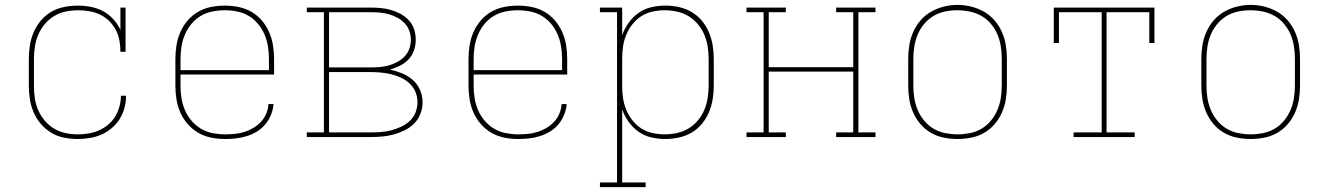

<svg xmlns="http://www.w3.org/2000/svg" viewBox="-20 -561 5440 786"><path d="M298 8Q270 8 242 2.5Q214 -3 190 -17.5Q166 -32 147.5 -53.5Q129 -75 118 -100.5Q107 -126 102.5 -154Q98 -182 98 -210V-320Q98 -348 102.5 -376Q107 -404 118 -429.5Q129 -455 147.5 -477Q166 -499 190.5 -513Q215 -527 243 -532.5Q271 -538 299 -538Q325 -538 351.5 -533Q378 -528 401.5 -515.5Q425 -503 443.5 -483Q462 -463 473 -439V-530H494V-349H473Q473 -372 469 -394.5Q465 -417 454.5 -437.5Q444 -458 427.5 -474.5Q411 -491 390 -501Q369 -511 346.5 -515Q324 -519 301 -519Q275 -519 250 -514Q225 -509 203 -496Q181 -483 164 -463Q147 -443 137 -419.5Q127 -396 123 -371Q119 -346 119 -320V-210Q119 -185 122.5 -159.5Q126 -134 136 -111Q146 -88 162.5 -68Q179 -48 200.5 -35Q222 -22 247 -16.5Q272 -11 298 -11Q320 -11 342 -14.5Q364 -18 384.5 -27Q405 -36 422.5 -50.5Q440 -65 451.5 -84Q463 -103 469 -125Q475 -147 475 -169H496Q496 -144 489.5 -119.5Q483 -95 470 -74Q457 -53 437.5 -36.5Q418 -20 395 -10Q372 0 347.5 4Q323 8 298 8Z M901 8Q873 8 845 2.5Q817 -3 792.5 -17Q768 -31 749 -52.5Q730 -74 718.5 -100Q707 -126 702.5 -154Q698 -182 698 -210V-320Q698 -348 702.5 -376Q707 -404 718.5 -430Q730 -456 748.5 -477.5Q767 -499 791.5 -513Q816 -527 844 -532.5Q872 -538 900 -538Q928 -538 956 -532.5Q984 -527 1008.5 -513Q1033 -499 1051.5 -477.5Q1070 -456 1081.5 -430Q1093 -404 1097.5 -376Q1102 -348 1102 -320V-256H719V-210Q719 -184 723 -159Q727 -134 737 -110.5Q747 -87 764 -67Q781 -47 803 -34Q825 -21 850.5 -16Q876 -11 901 -11Q921 -11 941.5 -13Q962 -15 981 -21Q1000 -27 1017.5 -37.5Q1035 -48 1048.5 -62.5Q1062 -77 1070 -96Q1078 -115 1079 -135H1100Q1098 -113 1089.5 -91.5Q1081 -70 1066.5 -52.5Q1052 -35 1032.5 -23Q1013 -11 991 -4Q969 3 946.5 5.5Q924 8 901 8ZM719 -274H1081V-320Q1081 -345 1077 -370.5Q1073 -396 1063 -419.5Q1053 -443 1036.5 -463Q1020 -483 998 -496Q976 -509 950.5 -514Q925 -519 900 -519Q875 -519 849.5 -514Q824 -509 802 -496Q780 -483 763.5 -463Q747 -443 737 -419.5Q727 -396 723 -370.5Q719 -345 719 -320Z M1236 0V-19H1306V-511H1236V-530H1496Q1518 -530 1539.5 -528Q1561 -526 1581.5 -520Q1602 -514 1621 -503.5Q1640 -493 1654.5 -477Q1669 -461 1675.5 -440.5Q1682 -420 1682 -398Q1682 -398 1682 -398Q1682 -398 1682 -398Q1682 -376 1674.5 -354.5Q1667 -333 1652 -317.5Q1637 -302 1617 -292Q1597 -282 1576 -276Q1601 -271 1625.5 -261Q1650 -251 1669.5 -234Q1689 -217 1699.5 -192.5Q1710 -168 1710 -142Q1710 -118 1701 -95Q1692 -72 1675 -55Q1658 -38 1636.5 -27.5Q1615 -17 1591.5 -10.5Q1568 -4 1544 -2Q1520 0 1496 0ZM1327 -285H1496Q1515 -285 1534 -286.5Q1553 -288 1571 -293Q1589 -298 1606 -307Q1623 -316 1636 -329.5Q1649 -343 1655.5 -361Q1662 -379 1662 -398Q1662 -417 1655.5 -435Q1649 -453 1636 -466.5Q1623 -480 1606 -489Q1589 -498 1571 -503Q1553 -508 1534 -509.5Q1515 -511 1496 -511H1327ZM1327 -19H1496Q1518 -19 1539.5 -20.5Q1561 -22 1581.5 -27.5Q1602 -33 1621.5 -42Q1641 -51 1657 -65.5Q1673 -80 1681 -100.5Q1689 -121 1689 -142Q1689 -164 1681 -184Q1673 -204 1657 -219Q1641 -234 1621.5 -243Q1602 -252 1581.5 -257Q1561 -262 1539.5 -264Q1518 -266 1496 -266H1327Z M2101 8Q2073 8 2045 2.5Q2017 -3 1992.5 -17Q1968 -31 1949 -52.5Q1930 -74 1918.5 -100Q1907 -126 1902.5 -154Q1898 -182 1898 -210V-320Q1898 -348 1902.5 -376Q1907 -404 1918.5 -430Q1930 -456 1948.5 -477.5Q1967 -499 1991.5 -513Q2016 -527 2044 -532.5Q2072 -538 2100 -538Q2128 -538 2156 -532.5Q2184 -527 2208.5 -513Q2233 -499 2251.5 -477.5Q2270 -456 2281.5 -430Q2293 -404 2297.5 -376Q2302 -348 2302 -320V-256H1919V-210Q1919 -184 1923 -159Q1927 -134 1937 -110.5Q1947 -87 1964 -67Q1981 -47 2003 -34Q2025 -21 2050.5 -16Q2076 -11 2101 -11Q2121 -11 2141.5 -13Q2162 -15 2181 -21Q2200 -27 2217.5 -37.5Q2235 -48 2248.5 -62.5Q2262 -77 2270 -96Q2278 -115 2279 -135H2300Q2298 -113 2289.5 -91.5Q2281 -70 2266.5 -52.5Q2252 -35 2232.5 -23Q2213 -11 2191 -4Q2169 3 2146.5 5.5Q2124 8 2101 8ZM1919 -274H2281V-320Q2281 -345 2277 -370.5Q2273 -396 2263 -419.5Q2253 -443 2236.5 -463Q2220 -483 2198 -496Q2176 -509 2150.5 -514Q2125 -519 2100 -519Q2075 -519 2049.5 -514Q2024 -509 2002 -496Q1980 -483 1963.5 -463Q1947 -443 1937 -419.5Q1927 -396 1923 -370.5Q1919 -345 1919 -320Z M2436 205V186H2506V-511H2436V-530H2527V-417Q2537 -445 2554 -468.5Q2571 -492 2594.5 -508.5Q2618 -525 2646.5 -531.5Q2675 -538 2704 -538Q2732 -538 2759.5 -532Q2787 -526 2811 -512Q2835 -498 2853 -476.5Q2871 -455 2882 -429Q2893 -403 2897.5 -375.5Q2902 -348 2902 -320V-210Q2902 -182 2897.5 -154.5Q2893 -127 2882 -101Q2871 -75 2853 -53.5Q2835 -32 2811 -18Q2787 -4 2759.5 2Q2732 8 2704 8Q2675 8 2646.5 1.5Q2618 -5 2594.5 -21.5Q2571 -38 2554 -61.5Q2537 -85 2527 -113V186H2623V205ZM2701 -11Q2726 -11 2751.5 -16.5Q2777 -22 2798.5 -35Q2820 -48 2836.5 -67.5Q2853 -87 2863 -110.5Q2873 -134 2877 -159.5Q2881 -185 2881 -210V-320Q2881 -345 2877 -370.5Q2873 -396 2863 -419.5Q2853 -443 2836.5 -462.5Q2820 -482 2798.5 -495Q2777 -508 2751.5 -513.5Q2726 -519 2701 -519Q2676 -519 2651 -513.5Q2626 -508 2605 -494.5Q2584 -481 2568.5 -461Q2553 -441 2543.5 -418Q2534 -395 2530.5 -370Q2527 -345 2527 -320V-210Q2527 -185 2530.5 -160Q2534 -135 2543.5 -112Q2553 -89 2568.5 -69Q2584 -49 2605 -35.5Q2626 -22 2651 -16.5Q2676 -11 2701 -11Z M3036 0V-19H3106V-511H3036V-530H3197V-511H3127V-286H3473V-511H3403V-530H3564V-511H3494V-19H3564V0H3403V-19H3473V-268H3127V-19H3197V0Z M3900 8Q3872 8 3844 2.5Q3816 -3 3791.5 -17Q3767 -31 3748.5 -52.5Q3730 -74 3718.5 -100Q3707 -126 3702.5 -154Q3698 -182 3698 -210V-320Q3698 -348 3702.5 -376Q3707 -404 3718.5 -430Q3730 -456 3748.5 -477.5Q3767 -499 3791.5 -513Q3816 -527 3844 -534Q3872 -541 3900 -541Q3928 -541 3956 -534Q3984 -527 4008.5 -513Q4033 -499 4051.5 -477.5Q4070 -456 4081.5 -430Q4093 -404 4097.5 -376Q4102 -348 4102 -320V-210Q4102 -182 4097.5 -154Q4093 -126 4081.5 -100Q4070 -74 4051.5 -52.5Q4033 -31 4008.5 -17Q3984 -3 3956 2.5Q3928 8 3900 8ZM3900 -11Q3925 -11 3950.5 -16Q3976 -21 3998 -34Q4020 -47 4036.5 -67Q4053 -87 4063 -110.5Q4073 -134 4077 -159.5Q4081 -185 4081 -210V-320Q4081 -346 4077 -371.5Q4073 -397 4063 -420.5Q4053 -444 4036 -464Q4019 -484 3996.5 -496.5Q3974 -509 3948.5 -514Q3923 -519 3898 -519Q3872 -519 3847 -513.5Q3822 -508 3800.5 -495Q3779 -482 3762.5 -462Q3746 -442 3736.5 -419Q3727 -396 3723 -370.5Q3719 -345 3719 -320V-210Q3719 -185 3723 -159.5Q3727 -134 3737 -110.5Q3747 -87 3763.5 -67Q3780 -47 3802 -34Q3824 -21 3849.5 -16Q3875 -11 3900 -11Z M4375 0V-19H4490V-511H4315V-385H4294V-530H4706V-385H4685V-511H4510V-19H4625V0Z M5100 8Q5072 8 5044 2.5Q5016 -3 4991.5 -17Q4967 -31 4948.5 -52.5Q4930 -74 4918.5 -100Q4907 -126 4902.5 -154Q4898 -182 4898 -210V-320Q4898 -348 4902.5 -376Q4907 -404 4918.5 -430Q4930 -456 4948.5 -477.5Q4967 -499 4991.5 -513Q5016 -527 5044 -534Q5072 -541 5100 -541Q5128 -541 5156 -534Q5184 -527 5208.5 -513Q5233 -499 5251.5 -477.5Q5270 -456 5281.5 -430Q5293 -404 5297.5 -376Q5302 -348 5302 -320V-210Q5302 -182 5297.5 -154Q5293 -126 5281.5 -100Q5270 -74 5251.5 -52.5Q5233 -31 5208.5 -17Q5184 -3 5156 2.5Q5128 8 5100 8ZM5100 -11Q5125 -11 5150.5 -16Q5176 -21 5198 -34Q5220 -47 5236.5 -67Q5253 -87 5263 -110.5Q5273 -134 5277 -159.5Q5281 -185 5281 -210V-320Q5281 -346 5277 -371.5Q5273 -397 5263 -420.5Q5253 -444 5236 -464Q5219 -484 5196.5 -496.5Q5174 -509 5148.5 -514Q5123 -519 5098 -519Q5072 -519 5047 -513.5Q5022 -508 5000.5 -495Q4979 -482 4962.5 -462Q4946 -442 4936.5 -419Q4927 -396 4923 -370.5Q4919 -345 4919 -320V-210Q4919 -185 4923 -159.5Q4927 -134 4937 -110.5Q4947 -87 4963.5 -67Q4980 -47 5002 -34Q5024 -21 5049.5 -16Q5075 -11 5100 -11Z"/></svg>

Font: Iosevka Curly Slab ThEx
Style: Regular
Weight: 100
Width: 7
Monospace: yes
Designer: Belleve Invis
Foundry: Belleve Invis
Version: Version 11.1.0; ttfautohint (v1.8.3)